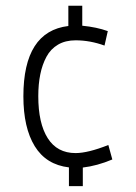

<svg xmlns="http://www.w3.org/2000/svg" viewBox="-20 -569 469 661"><path d="M217.3 7.3Q138.7 -2 99.6 -65.7Q60.5 -129.4 60.5 -237.3Q60.5 -460.9 215.3 -479.5V-549.3H263.2V-480.5Q313 -475.6 351.1 -461.9L339.8 -412.1Q290 -430.2 240.2 -430.2Q205.1 -430.2 179.7 -415.3Q154.3 -400.4 139.9 -373.5Q125.5 -346.7 118.7 -313Q111.8 -279.3 111.8 -237.8Q111.8 -144.5 144.3 -93.3Q176.8 -42 240.2 -42Q282.7 -42 353 -69.8L366.7 -20Q314.5 2 265.1 7.8V71.8H217.3Z"/></svg>

Font: Anaheim
Style: Regular
Weight: 400
Designer: vernon adams
Foundry: vernon adams
Version: Version 1.002; ttfautohint (v0.93.5-3d13) -l 8 -r 50 -G 200 